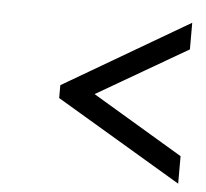

<svg xmlns="http://www.w3.org/2000/svg" viewBox="-40 -564 560 523"><g transform="rotate(5 240.0 -302.0)"><path d="M465.3 -449.7V-522.5L122.1 -321.8V-286.6L465.3 -82.5V-157.7L217.3 -305.7Z"/></g></svg>

Font: Cardo
Style: Italic
Weight: 400
Designer: David J. Perry
Foundry: David J. Perry
Version: Version 0.99